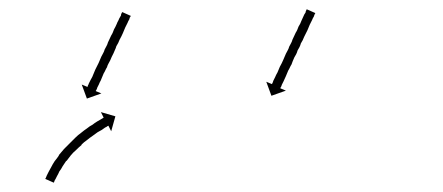

<svg xmlns="http://www.w3.org/2000/svg" viewBox="-20 -564 948 411"><path d="M259 -528Q258 -527 257.5 -525.5Q257 -524 257 -523Q254 -518 253 -515Q252 -513 250.5 -510Q249 -507 248 -505Q247 -502 245.5 -499Q244 -496 243 -493Q240 -486 236 -479Q235 -476 233 -472Q231 -468 229 -465Q228 -461 226 -457Q224 -453 223 -450Q221 -446 219 -442Q217 -438 216 -435Q214 -431 212 -427.5Q210 -424 209 -420Q207 -417 205.5 -413.5Q204 -410 202 -407Q201 -404 199.5 -401Q198 -398 197 -395Q196 -392 194.5 -389.5Q193 -387 192 -384Q191 -382 190 -380Q189 -378 188 -376Q188 -375 187.5 -374Q187 -373 186 -371Q185 -370 185 -369L197 -364L166 -353L155 -383L167 -378Q168 -379 168 -380Q168 -381 169 -382.5Q170 -384 170 -385Q171 -387 174 -393Q175 -395 176.5 -397.5Q178 -400 179 -403Q180 -406 181.5 -409Q183 -412 184 -415Q186 -419 187.5 -422Q189 -425 191 -429Q192 -432 194 -436Q196 -440 197 -443Q199 -447 201 -450.5Q203 -454 204 -458Q206 -462 208 -465.5Q210 -469 211 -473Q213 -477 214.5 -480.5Q216 -484 218 -488Q220 -491 221.5 -494.5Q223 -498 224 -501Q227 -506 230 -513Q231 -516 232.5 -518.5Q234 -521 235 -524Q237 -528 239 -531Q239 -533 239.5 -534Q240 -535 241 -537Q241 -538 242 -538L260 -530Q260 -529 259.5 -529Q259 -529 259 -528ZM78 -183Q78 -183 78 -183Q78 -183 78 -183Q78 -183 78 -183Q78 -183 78 -183Q79 -185 80 -188Q80 -188 80 -188Q80 -188 80 -188Q80 -188 80 -188Q80 -188 80 -188Q82 -192 84 -196Q84 -196 84 -196Q84 -196 84 -196Q84 -196 84 -196Q84 -196 84 -196Q87 -201 90 -207Q90 -207 90 -207Q90 -207 90 -207Q90 -207 90 -207Q90 -207 90 -207Q93 -213 97 -219Q97 -219 97 -219Q97 -219 97 -219Q97 -219 97 -219Q97 -219 97 -219Q102 -225 106 -231Q106 -231 106 -231.5Q106 -232 106 -232Q106 -232 106 -232Q106 -232 106 -232Q111 -238 117 -245Q117 -245 117 -245Q117 -245 117 -245Q117 -245 117 -245Q117 -245 117 -245Q123 -251 129 -257Q129 -257 129 -257Q129 -257 129 -257Q129 -257 129 -257Q129 -257 129 -257Q135 -263 141 -269Q141 -269 141 -269Q141 -269 141 -269Q141 -269 141 -269Q141 -269 141 -269Q147 -275 154 -280Q154 -280 154 -280Q154 -280 154 -280Q154 -280 154 -280Q154 -280 154 -280Q160 -285 166 -289Q166 -289 166 -289Q166 -289 166 -289Q166 -289 166 -289Q166 -289 166 -289Q172 -294 178 -297Q178 -297 178 -297Q178 -297 178 -297Q178 -297 178 -297Q178 -297 178 -297Q183 -301 188 -304Q188 -304 188 -304Q188 -304 188 -304Q188 -304 188 -304Q188 -304 188 -304Q192 -306 195 -308Q195 -308 195 -308Q195 -308 195 -308Q195 -308 195 -308Q195 -308 195 -308Q198 -310 200 -311Q201 -312 202 -312L196 -324L227 -315L218 -283L212 -295Q211 -294 210 -294Q208 -292 205 -291Q205 -291 205 -291Q205 -291 205 -291Q205 -291 205 -291Q205 -291 205 -291Q202 -289 198 -286Q198 -286 198 -286Q198 -286 198 -286Q198 -286 198 -286Q198 -286 198 -286Q194 -284 189 -281Q189 -281 189 -281Q189 -281 189 -281Q189 -281 189 -281Q189 -281 189 -281Q183 -277 178 -273Q178 -273 178 -273Q178 -273 178 -273Q178 -273 178 -273Q178 -273 178 -273Q172 -269 166 -264Q166 -264 166 -264Q166 -264 166 -264Q166 -264 166 -264Q166 -264 166 -264Q160 -260 154 -254Q154 -254 154 -254Q154 -254 154 -254Q154 -254 154.5 -254Q155 -254 155 -254Q149 -249 143 -243Q143 -243 143 -243Q143 -243 143 -243Q143 -243 143 -243Q143 -243 143 -243Q137 -238 132 -232Q132 -232 132 -232Q132 -232 132 -232Q132 -232 132 -232Q132 -232 132 -232Q127 -226 122 -219Q122 -219 122 -219.5Q122 -220 122 -220Q122 -220 122 -220Q122 -220 122 -220Q118 -214 114 -208Q114 -208 114 -208Q114 -208 114 -208Q114 -208 114 -208Q114 -208 114 -208Q111 -202 107 -197Q107 -197 107 -197Q107 -197 107 -197Q107 -197 107 -197Q107 -197 107 -197Q105 -192 102 -187Q102 -187 102 -187Q102 -187 102 -187Q102 -187 102 -187Q102 -187 102 -187Q100 -183 98 -179Q98 -179 98 -179.5Q98 -180 98 -180Q98 -180 98 -180Q98 -180 98 -180Q97 -177 96 -175Q96 -175 96 -175Q96 -175 96 -175Q96 -175 96 -175Q96 -175 96 -175Q96 -174 95 -173L77 -181Q77 -182 78 -183ZM654 -534Q653 -533 652 -529Q649 -524 648 -521Q647 -519 645.5 -516Q644 -513 643 -511Q642 -508 640.5 -505Q639 -502 638 -499Q636 -495 634.5 -492Q633 -489 631 -485Q630 -482 628 -478Q626 -474 624 -471Q623 -467 621 -463Q619 -459 617 -456Q616 -452 614 -448Q612 -444 610 -441Q606 -432 604 -426Q602 -423 600.5 -419.5Q599 -416 597 -413Q596 -410 594.5 -407Q593 -404 592 -401Q590 -396 587 -390Q586 -388 585 -386Q584 -384 583 -382Q583 -381 582.5 -380Q582 -379 581 -377Q581 -378 580 -375L592 -370L561 -359L550 -389L562 -384Q563 -385 563 -386Q564 -387 565 -391Q566 -393 569 -399Q570 -401 571 -403.5Q572 -406 574 -409Q575 -412 576.5 -415Q578 -418 579 -421Q583 -428 586 -435Q589 -442 592 -449Q594 -453 596 -456.5Q598 -460 599 -464Q601 -468 603 -471.5Q605 -475 606 -479Q608 -483 609.5 -486.5Q611 -490 613 -494Q615 -497 616.5 -500.5Q618 -504 619 -507Q621 -510 622.5 -513Q624 -516 625 -519Q627 -524 630 -530Q631 -533 634 -537Q634 -539 636 -543Q636 -544 637 -544L655 -536Q654 -534 654 -534Z"/></svg>

Font: FRB American Cursive Just Arrows Light
Style: Italic
Weight: 300
Italic angle: -25°
Version: Version 2.0;Modular Font Editor K font №1